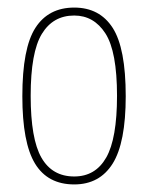

<svg xmlns="http://www.w3.org/2000/svg" viewBox="-20 -479 390 507"><path d="M176 8Q106 8 72.5 -47Q39 -102 39 -225Q39 -352 73.5 -405.5Q108 -459 176 -459Q243 -459 277.5 -405.5Q312 -352 312 -225Q312 -102 277.5 -47Q243 8 176 8ZM176 -13Q232 -13 260.5 -63Q289 -113 289 -226Q289 -343 258.5 -390.5Q228 -438 176 -438Q120 -438 90.5 -389.5Q61 -341 61 -226Q61 -112 89.5 -62.5Q118 -13 176 -13Z"/></svg>

Font: Inconsolata ExtraCondensed ExtraLight
Style: Regular
Weight: 200
Width: 2
Monospace: yes
Designer: Raph Levien, Cyreal, Brenton Simpson
Foundry: Raph Levien, Cyreal, Google
Version: Version 3.001; ttfautohint (v1.8.2.53-6de2)